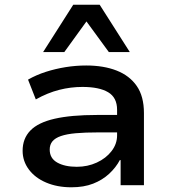

<svg xmlns="http://www.w3.org/2000/svg" viewBox="-20 -786 726 815"><path d="M283 9Q223 9 176 -11Q129 -31 102.5 -66.5Q76 -102 76 -146Q76 -198 109 -232Q142 -266 212 -282Q282 -298 391 -298H495V-224H397Q341 -224 302 -220.5Q263 -217 238.5 -208.5Q214 -200 202.5 -186Q191 -172 191 -151Q191 -114 223 -96Q255 -78 306 -78Q352 -78 391 -96Q430 -114 453.5 -144.5Q477 -175 477 -211V-320Q477 -372 439 -394.5Q401 -417 330 -417Q280 -417 231 -404.5Q182 -392 132 -364L99 -448Q134 -468 174.5 -481Q215 -494 258.5 -501Q302 -508 346 -508Q420 -508 475 -486.5Q530 -465 560.5 -421Q591 -377 591 -306V0H492V-106L489 -107Q472 -75 443.5 -48.5Q415 -22 375.5 -6.5Q336 9 283 9ZM163 -565 291 -766H403L531 -565H442L347 -695L253 -565Z"/></svg>

Font: Nunito Sans 7pt SemiExpanded SemiBold
Style: Regular
Weight: 600
Width: 6
Designer: Vernon Adams
Foundry: Vernon Adams
Version: Version 3.101;gftools[0.9.27]